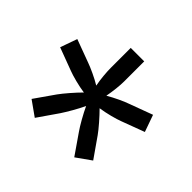

<svg xmlns="http://www.w3.org/2000/svg" viewBox="-123 -785 846 846"><g transform="rotate(45 300.0 -361.5)"><path d="M177 -103 108 -152 173 -245Q186 -263 208.5 -289Q231 -315 251 -335Q223 -339 192 -347Q161 -355 143 -362L36 -402L64 -481L172 -441Q189 -435 217 -422Q245 -409 268 -395Q263 -421 260.5 -448.5Q258 -476 258 -495V-620H342V-495Q342 -476 339 -448.5Q336 -421 331 -395Q355 -409 382.5 -422Q410 -435 428 -441L536 -481L564 -402L457 -362Q439 -355 408 -347Q377 -339 349 -335Q369 -315 392 -288.5Q415 -262 427 -245L492 -152L423 -103L358 -197Q346 -214 329 -244Q312 -274 300 -300Q288 -274 271 -244.5Q254 -215 242 -197Z"/></g></svg>

Font: JetBrainsMonoNL NFM
Style: Regular
Weight: 400
Monospace: yes
Designer: Philipp Nurullin, Konstantin Bulenkov
Foundry: JetBrains
Version: Version 2.304; ttfautohint (v1.8.4.7-5d5b);Nerd Fonts 3.3.0